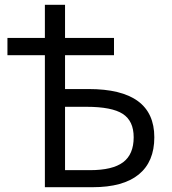

<svg xmlns="http://www.w3.org/2000/svg" viewBox="-20 -780 715 800"><path d="M167 -550V0H366Q493 0 558 -53Q623 -106 623 -208Q623 -409 349 -409H251V-550H455V-622H251V-760H167V-622H11V-550ZM340 -335Q446 -335 491.5 -305.5Q537 -276 537 -208Q537 -137 493 -104Q449 -71 355 -71H251V-335Z"/></svg>

Font: OpenSansMMV
Style: Regular
Weight: 400
Designer: Steve Matteson
Foundry: Ascender Corporation
Version: Version 4.000